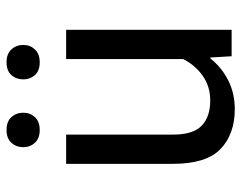

<svg xmlns="http://www.w3.org/2000/svg" viewBox="-96 -643 748 596"><g transform="rotate(-90 278.0 -345.0)"><path d="M67.4 -182.1Q67.4 -78.6 113.5 -34.4Q159.7 9.8 237.3 9.8Q286.1 9.8 326.4 -10.5Q366.7 -30.8 394.5 -65.9H397.5L401.4 0H483.4V-513.7H392.6V-150.4Q374 -113.3 340.8 -89.8Q307.6 -66.4 264.2 -66.4Q213.4 -66.4 185.8 -93Q158.2 -119.6 158.2 -181.2V-513.7H67.4ZM119.1 -646.5Q119.1 -625.5 132.8 -610.6Q146.5 -595.7 172.4 -595.7Q198.7 -595.7 212.4 -610.6Q226.1 -625.5 226.1 -646.5Q226.1 -668.5 212.4 -683.6Q198.7 -698.7 172.4 -698.7Q146.5 -698.7 132.8 -683.6Q119.1 -668.5 119.1 -646.5ZM329.6 -646.5Q329.6 -625.5 343 -610.6Q356.4 -595.7 382.8 -595.7Q408.7 -595.7 422.6 -610.6Q436.5 -625.5 436.5 -646.5Q436.5 -668.5 422.6 -683.6Q408.7 -698.7 382.8 -698.7Q356.4 -698.7 343 -683.6Q329.6 -668.5 329.6 -646.5Z"/></g></svg>

Font: Roboto Flex
Style: Regular
Weight: 400
Designer: Berlow after Robertson
Foundry: Google
Version: Version 3.200;gftools[0.9.32]